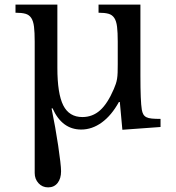

<svg xmlns="http://www.w3.org/2000/svg" viewBox="-20 -550 761 830"><path d="M203 -81Q211 -42 218.5 0Q226 42 231.5 79.5Q237 117 240.5 146.5Q244 176 244 190Q244 222 229 241Q214 260 188 260Q163 260 146.5 242Q130 224 130 198V-370Q130 -410 127 -434.5Q124 -459 115 -472.5Q106 -486 90 -490.5Q74 -495 47 -495V-530H228V-257Q228 -145 253.5 -94.5Q279 -44 336 -44Q380 -44 412.5 -73Q445 -102 472 -165Q477 -177 480.5 -187Q484 -197 486 -209Q488 -221 488.5 -236Q489 -251 489 -272V-370Q489 -410 486 -434.5Q483 -459 474 -472.5Q465 -486 449 -490.5Q433 -495 406 -495V-530H587V-223Q587 -112 593 -76Q595 -64 599.5 -56Q604 -48 612.5 -43.5Q621 -39 636 -37.5Q651 -36 674 -36V-1L509 11L498 -109H494Q462 -51 420 -20.5Q378 10 331 10Q248 10 207 -82Z"/></svg>

Font: Libre Baskerville
Style: Regular
Weight: 400
Designer: Pablo Impallari, Rodrigo Fuenzalida
Foundry: Pablo Impallari, Rodrigo Fuenzalida
Version: Version 1.000; ttfautohint (v0.93) -l 8 -r 50 -G 200 -x 14 -